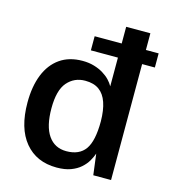

<svg xmlns="http://www.w3.org/2000/svg" viewBox="-111 -836 851 939"><g transform="rotate(15 314.5 -366.5)"><path d="M275 -587V-658.5H599V-587ZM261 10Q158.5 10 100 -60.5Q41.5 -131 41.5 -261Q41.5 -342 65.2 -401.8Q89 -461.5 135.5 -494.2Q182 -527 250 -527Q282 -527 308.2 -519.2Q334.5 -511.5 355 -499Q375.5 -486.5 389.8 -471.5Q404 -456.5 412 -441.5V-743H534.5V0H444.5L431 -106Q424.5 -87.5 412.8 -67.2Q401 -47 381.2 -29.5Q361.5 -12 332 -1Q302.5 10 261 10ZM286 -79.5Q351.5 -79.5 381.8 -122.2Q412 -165 412 -264Q411.5 -320.5 398.2 -359Q385 -397.5 358 -417Q331 -436.5 287.5 -436.5Q232.5 -436.5 197.2 -396Q162 -355.5 162 -264Q162 -173 194.5 -126.2Q227 -79.5 286 -79.5Z"/></g></svg>

Font: Public Sans Thin SemiBold
Style: Regular
Weight: 600
Version: Version 2.001